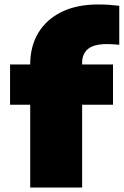

<svg xmlns="http://www.w3.org/2000/svg" viewBox="-20 -838 553 858"><path d="M115 0V-370H25V-550H115Q115 -631 151.2 -691.2Q187.5 -751.5 255.5 -784.8Q323.5 -818 418 -818Q447.5 -818 468 -816.5Q488.5 -815 513 -812V-638Q498 -639.5 485.2 -640.2Q472.5 -641 458 -641Q399.5 -641 373.2 -619.2Q347 -597.5 347 -557V-550H485V-370H347V0Z"/></svg>

Font: Encode Sans Expanded Black
Style: Regular
Weight: 900
Width: 7
Designer: Multiple Designers
Foundry: Impallari Type
Version: Version 3.000; ttfautohint (v1.8.3) -l 8 -r 50 -G 200 -x 14 